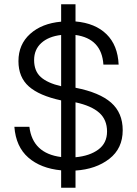

<svg xmlns="http://www.w3.org/2000/svg" viewBox="-20 -813 638 895"><path d="M265 -793H332V-713Q424 -705 476.5 -653.5Q529 -602 533 -512H462Q454 -633 332 -650V-404Q444 -382 498 -334.5Q552 -287 552 -206Q552 -121 489.5 -72.5Q427 -24 332 -18V62H265V-19Q170 -28 112 -78.5Q54 -129 47 -222H117Q132 -98 265 -81V-345Q163 -367 114.5 -410Q66 -453 66 -528Q66 -606 120.5 -655Q175 -704 265 -712ZM139 -533Q139 -482 170 -454Q201 -426 265 -411V-650Q206 -643 172.5 -612.5Q139 -582 139 -533ZM332 -80Q398 -86 438.5 -116Q479 -146 479 -200Q479 -255 442.5 -287.5Q406 -320 332 -336Z"/></svg>

Font: Nacelle Light
Style: Regular
Weight: 300
Designer: Sora Sagano
Foundry: Sora Sagano
Version: Version 1.000;FEAKit 1.0